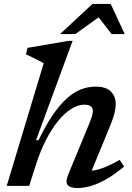

<svg xmlns="http://www.w3.org/2000/svg" viewBox="-20 -942 670 973"><path d="M164 -113.5 128 0H14L201.5 -621.5Q192.5 -626.5 176.8 -634.8Q161 -643 143.5 -651.5Q126 -660 111.5 -666.5L119.5 -699.5L327.5 -735H348L162.5 -231L175.5 -232Q212 -307 247.2 -358.8Q282.5 -410.5 317.5 -442.2Q352.5 -474 389 -488.5Q425.5 -503 464.5 -503Q517.5 -503 542 -478Q566.5 -453 566.5 -415Q566.5 -395.5 560 -368.2Q553.5 -341 536 -299L430 -41.5L413 -75.5Q437 -74.5 463.2 -79.8Q489.5 -85 520 -98Q550.5 -111 586.5 -132L609 -98Q558 -55.5 515.2 -31.8Q472.5 -8 436.8 1.5Q401 11 371 11Q335.5 11 323 -4.5Q310.5 -20 325.5 -57L431.5 -313.5Q442.5 -340 446.5 -354.8Q450.5 -369.5 450.5 -379.5Q450.5 -394.5 440 -403Q429.5 -411.5 407 -411.5Q375 -411.5 341 -390Q307 -368.5 274.5 -328.8Q242 -289 213.8 -234.2Q185.5 -179.5 164 -113.5ZM284.5 -769.5 448.5 -922H541L612 -769.5H545.5L471 -865.5H495.5L362 -769.5Z"/></svg>

Font: Newsreader 9pt Medium
Style: Italic
Weight: 500
Italic angle: -17°
Designer: Hugues Gentile
Foundry: Production Type
Version: Version 1.003